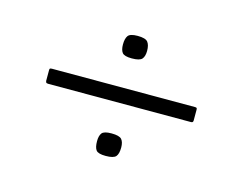

<svg xmlns="http://www.w3.org/2000/svg" viewBox="-54 -521 562 445"><g transform="rotate(15 227.0 -299.0)"><path d="M258 -183Q258 -168 252.5 -161.5Q247 -155 228 -155Q210 -155 205 -161.5Q200 -168 200 -183Q200 -196 205 -202.5Q210 -209 228 -209Q247 -209 252.5 -202.5Q258 -196 258 -183ZM258 -415Q258 -402 252.5 -395.5Q247 -389 228 -389Q210 -389 205 -395.5Q200 -402 200 -415Q200 -429 205 -436Q210 -443 228 -443Q247 -443 252.5 -436Q258 -429 258 -415ZM56 -282Q52 -282 51 -284Q50 -286 50 -287V-313Q50 -316 51 -317Q52 -318 56 -318H399Q402 -318 403 -317Q404 -316 404 -313V-287Q404 -285 403 -283.5Q402 -282 399 -282Z"/></g></svg>

Font: Glory Thin ExtraLight
Style: Regular
Weight: 250
Version: Version 1.011